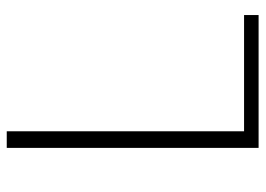

<svg xmlns="http://www.w3.org/2000/svg" viewBox="-126 -642 768 555"><g transform="rotate(-90 257.5 -364.0)"><path d="M108 0V-728H156V-42H492V0Z"/></g></svg>

Font: Noto Sans HK Thin ExtraLight
Style: Regular
Weight: 250
Version: Version 2.004-H2;hotconv 1.0.118;makeotfexe 2.5.65603